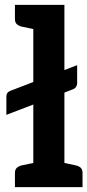

<svg xmlns="http://www.w3.org/2000/svg" viewBox="-20 -764 357 784"><path d="M6 -295V-369Q6 -387 22 -393L295 -498V-426Q295 -406 277 -399ZM116 0V-744H243V0ZM41 0V-58Q41 -72 49 -79Q57 -86 70 -89L128 -101L140 0ZM218 0 231 -101 288 -89Q302 -86 309.5 -79Q317 -72 317 -58V0ZM140 -744 128 -643 70 -655Q57 -658 49 -665Q41 -672 41 -686V-744Z"/></svg>

Font: Aleo
Style: Bold
Weight: 700
Designer: Alessio Laiso
Foundry: Alessio Laiso
Version: Version 2.001;gftools[0.9.29]